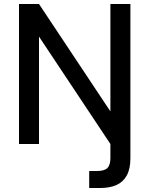

<svg xmlns="http://www.w3.org/2000/svg" viewBox="-20 -720 747 960"><path d="M75 0V-700H175L532 -163V-700H632V72Q632 124 614 157Q596 190 562.5 205Q529 220 481 220H426V135H465Q502 135 517 120Q532 105 532 70V0L175 -537V0Z"/></svg>

Font: DM Sans 11pt Medium
Style: Regular
Weight: 500
Version: Version 4.004;gftools[0.9.30]